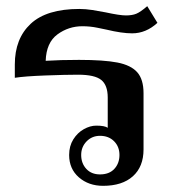

<svg xmlns="http://www.w3.org/2000/svg" viewBox="-20 -592 558 622"><path d="M204 -90Q204 -119 217.5 -140.5Q231 -162 251.5 -173.5Q272 -185 292 -185Q319 -185 329 -178V-276Q329 -316 308 -333Q287 -350 233 -350Q193 -350 126.5 -347.5Q60 -345 28 -340V-383Q28 -467 79.5 -515Q131 -563 237 -563Q257 -563 279.5 -559.5Q302 -556 322 -552Q368 -542 388 -542Q408 -542 421.5 -547.5Q435 -553 457 -572L490 -518Q453 -484 408 -484Q375 -484 325 -496Q320 -497 296 -502Q272 -507 247 -507Q202 -507 166 -480.5Q130 -454 128 -395Q176 -398 236 -398Q316 -398 360 -389.5Q404 -381 424.5 -358Q445 -335 445 -290V-108Q445 -52 410.5 -21Q376 10 314 10Q267 10 235.5 -17.5Q204 -45 204 -90ZM367 -90Q367 -117 349.5 -134.5Q332 -152 304 -152Q278 -152 260.5 -134Q243 -116 243 -90Q243 -63 259.5 -45Q276 -27 304 -27Q334 -27 350.5 -45Q367 -63 367 -90Z"/></svg>

Font: Taviraj Medium
Style: Regular
Weight: 500
Designer: Katatrad Team
Foundry: CadsonDemak
Version: Version 1.001